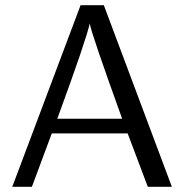

<svg xmlns="http://www.w3.org/2000/svg" viewBox="-20 -714 707 734"><path d="M27 0 288 -694H377L637 0H545L468 -204H178L102 0ZM199 -260H447Q329 -587 323 -624Q310 -563 199 -260Z"/></svg>

Font: CMU Sans Serif
Style: Medium
Weight: 500
Version: Version 0.7.0